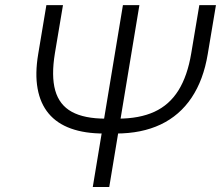

<svg xmlns="http://www.w3.org/2000/svg" viewBox="-20 -748 897 768"><path d="M777.3 -727.5H843.8L811 -531.7Q793.9 -428.2 746.3 -357.2Q698.7 -286.1 622.6 -250Q546.4 -213.9 443.4 -213.9H395.5Q319.3 -213.9 263.7 -233.9Q208 -253.9 174.6 -293.9Q141.1 -334 130.4 -393.6Q119.6 -453.1 132.8 -531.7L165.5 -727.5H231.9L199.7 -535.6Q184.6 -444.3 200.9 -386.2Q217.3 -328.1 267.1 -300.8Q316.9 -273.4 402.8 -273.4H451.2Q537.6 -273.4 597.4 -300.8Q657.2 -328.1 693.6 -386.2Q730 -444.3 745.1 -535.6ZM471.7 -727.5H537.6L417 0H351.1Z"/></svg>

Font: Inter 20pt Light
Style: Italic
Weight: 300
Italic angle: -9.3988°
Version: Version 4.001;git-66647c0bb